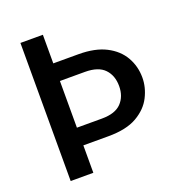

<svg xmlns="http://www.w3.org/2000/svg" viewBox="-127 -801 848 908"><g transform="rotate(-20 297.5 -347.5)"><path d="M75 0V-695H188V-551H315Q398 -551 452.5 -523Q507 -495 534 -448Q561 -401 561 -344Q561 -295 537 -247.5Q513 -200 459.5 -169Q406 -138 315 -138H189V0ZM189 -227H315Q382 -227 413 -259.5Q444 -292 444 -344Q444 -397 413 -429.5Q382 -462 315 -462H189Z"/></g></svg>

Font: Parkinsans Light Medium
Style: Regular
Weight: 500
Version: Version 1.000